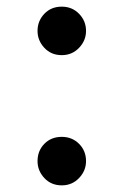

<svg xmlns="http://www.w3.org/2000/svg" viewBox="-20 -542 372 578"><path d="M166 16Q134 16 113.5 -6Q93 -28 93 -57Q93 -88 113.5 -109Q134 -130 166 -130Q197 -130 218 -109Q239 -88 239 -57Q239 -28 218 -6Q197 16 166 16ZM166 -376Q134 -376 113.5 -398Q93 -420 93 -449Q93 -479 113.5 -500.5Q134 -522 166 -522Q197 -522 218 -500.5Q239 -479 239 -449Q239 -420 218 -398Q197 -376 166 -376Z"/></svg>

Font: Noto Serif SC ExtraLight SemiBold
Style: Regular
Weight: 600
Version: Version 2.002-H1;hotconv 1.1.0;makeotfexe 2.6.0